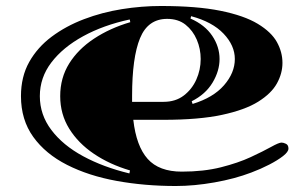

<svg xmlns="http://www.w3.org/2000/svg" viewBox="-20 -599 1023 641"><path d="M567 22Q463 22 369.5 5Q276 -12 204 -48.5Q132 -85 91 -142Q50 -199 50 -278Q50 -343 77.5 -392Q105 -441 152.5 -476.5Q200 -512 260.5 -535Q321 -558 387 -568.5Q453 -579 517 -579Q637 -579 716 -563Q795 -547 840.5 -519.5Q886 -492 904.5 -458.5Q923 -425 923 -389Q923 -354 904.5 -320.5Q886 -287 842 -259.5Q798 -232 721 -215.5Q644 -199 526 -199H425Q435 -111 473 -68.5Q511 -26 587 -26Q660 -26 717.5 -40.5Q775 -55 817 -74.5Q859 -94 885 -108.5Q911 -123 920 -123Q926 -123 934.5 -119Q943 -115 943 -103Q943 -92 925 -78Q907 -64 879 -49.5Q851 -35 819 -23Q764 -2 696 10Q628 22 567 22ZM623 -252Q692 -273 728 -314.5Q764 -356 764 -402Q764 -447 726.5 -486.5Q689 -526 618 -545L616 -537Q664 -516 688.5 -479.5Q713 -443 713 -402Q713 -362 689.5 -323Q666 -284 620 -261ZM421 -279Q421 -268 421 -259H526Q566 -259 593.5 -280Q621 -301 635.5 -333.5Q650 -366 650 -402Q650 -436 637 -466.5Q624 -497 599.5 -516.5Q575 -536 538 -536Q474 -536 447.5 -471.5Q421 -407 421 -279ZM412 -20 414 -30Q346 -50 293.5 -85.5Q241 -121 211 -169.5Q181 -218 181 -278Q181 -339 211 -387Q241 -435 294 -470Q347 -505 415 -525L413 -534Q325 -515 257.5 -478Q190 -441 151.5 -390.5Q113 -340 113 -278Q113 -216 151.5 -165Q190 -114 257.5 -77.5Q325 -41 412 -20Z"/></svg>

Font: Diplomata
Style: Regular
Weight: 400
Designer: Eduardo Rodriguez Tunni
Foundry: Eduardo Rodriguez Tunni
Version: Version 1.002; ttfautohint (v1.8.4.7-5d5b);gftools[0.9.23]